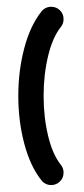

<svg xmlns="http://www.w3.org/2000/svg" viewBox="-20 -537 244 556"><path d="M164.1 -37Q164.1 -22.2 153.7 -11.7Q143.3 -1.1 128.1 -1.1Q119.6 -1.1 112.2 -4.8Q104.8 -8.5 100 -14.8Q67.4 -55.9 50.2 -121.3Q33 -186.7 33 -259.3Q33 -331.9 50.2 -397.2Q67.4 -462.6 100 -503.7Q104.8 -510 112.2 -513.7Q119.6 -517.4 128.1 -517.4Q143.3 -517.4 153.7 -507Q164.1 -496.7 164.1 -481.5Q164.1 -468.5 156.3 -458.9Q132.2 -428.9 119.3 -374.8Q106.3 -320.7 106.3 -259.3Q106.3 -197.8 119.3 -143.7Q132.2 -89.6 156.3 -59.6Q164.1 -50 164.1 -37Z"/></svg>

Font: 26F Galaxy Sans
Style: Bold
Weight: 700
Designer: C₂₉H₂₅N₃O₅
Version: Version 1.100